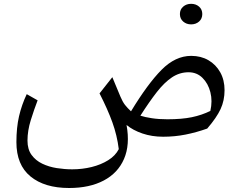

<svg xmlns="http://www.w3.org/2000/svg" viewBox="-20 -694 1240 989"><path d="M820.3 10.3Q762.7 10.3 713.9 -6.3Q665 -22.9 631.8 -50.3Q650.4 51.8 618.9 124.5Q587.4 197.3 514.4 235.8Q441.4 274.4 335.9 274.4Q209.5 274.4 137 214.8Q64.5 155.3 64.5 38.1Q64.5 -36.6 78.1 -95.5Q91.8 -154.3 117.7 -209L173.8 -177.2Q155.8 -130.4 138.7 -75.7Q121.6 -21 121.6 30.3Q121.6 75.2 142.6 104Q163.6 132.8 197.8 149.2Q231.9 165.5 272.5 171.9Q313 178.2 352.1 178.2Q403.8 178.2 452.1 166.3Q500.5 154.3 537.6 131.1Q574.7 107.9 591.8 74.2Q583 2.9 558.8 -64Q534.7 -130.9 492.7 -212.9L558.6 -296.4L600.1 -196.8Q611.3 -169.9 623.5 -154.1Q635.7 -138.2 654.8 -120.6Q740.7 -262.2 812 -334.2Q883.3 -406.2 964.8 -406.2Q1015.1 -406.2 1053.7 -383.8Q1092.3 -361.3 1114.5 -321.5Q1136.7 -281.7 1136.7 -229.5Q1136.7 -176.3 1116.2 -132.1Q1095.7 -87.9 1047.4 -31.7Q990.7 -11.7 935.3 -0.7Q879.9 10.3 820.3 10.3ZM1063.5 -122.6Q1075.2 -173.3 1063.7 -218.8Q1052.2 -264.2 1022.9 -293Q993.7 -321.8 951.2 -321.8Q905.3 -321.8 866 -295.7Q826.7 -269.5 787.8 -219.7Q749 -169.9 703.1 -98.1Q727.1 -90.3 762.5 -85Q797.9 -79.6 842.3 -79.6Q916.5 -79.6 968.3 -90.3Q1020 -101.1 1063.5 -122.6ZM906.7 -621.6Q906.7 -645.5 923.6 -659.9Q940.4 -674.3 964.4 -674.3Q988.8 -674.3 1005.4 -659.9Q1022 -645.5 1022 -621.6Q1022 -597.7 1005.4 -583Q988.8 -568.4 964.4 -568.4Q940.4 -568.4 923.6 -583Q906.7 -597.7 906.7 -621.6Z"/></svg>

Font: Pinar DS4-Regular
Style: Regular
Weight: 400
Designer: Amin Abedi
Version: Version 2.000